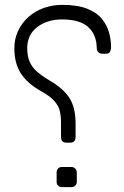

<svg xmlns="http://www.w3.org/2000/svg" viewBox="-20 -770 512 790"><path d="M254 -183Q231 -183 231 -206V-265Q231 -292 226 -313.5Q221 -335 203 -355Q185 -375 147 -396Q92 -427 65.5 -468.5Q39 -510 39 -571Q39 -610 54.5 -643Q70 -676 97 -700Q124 -724 159.5 -737Q195 -750 236 -750Q299 -750 339 -734Q379 -718 400 -691.5Q421 -665 429 -635Q437 -605 437 -576Q437 -569 433.5 -559Q430 -549 417 -549H401Q391 -549 384.5 -555Q378 -561 378 -574Q377 -628 342.5 -659Q308 -690 235 -690Q174 -690 133 -658.5Q92 -627 92 -572Q92 -539 102 -516Q112 -493 132 -475.5Q152 -458 182 -440Q241 -406 266 -366.5Q291 -327 291 -262V-206Q291 -183 268 -183ZM235 0Q225 0 219 -6Q213 -12 213 -22V-60Q213 -70 219 -76.5Q225 -83 235 -83H273Q283 -83 289.5 -76.5Q296 -70 296 -60V-22Q296 -12 289.5 -6Q283 0 273 0Z"/></svg>

Font: Rubik Light
Style: Regular
Weight: 300
Designer: Hubert and Fischer
Foundry: Hubert and Fischer
Version: Version 2.300;gftools[0.9.30]